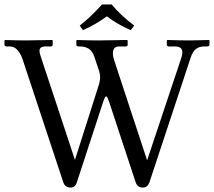

<svg xmlns="http://www.w3.org/2000/svg" viewBox="-20 -825 955 857"><path d="M478.5 -805.2Q516.6 -757.8 579.1 -710.9L563.5 -690.4Q504.9 -715.8 457 -752Q406.7 -715.3 350.1 -690.4L335.9 -710.9Q380.9 -745.1 435.5 -805.2ZM323.2 -11.7Q315.9 12.2 294.9 12.2Q270.5 12.2 262.2 -12.2L80.1 -562.5Q72.3 -585 58.1 -601.3Q43.9 -617.7 24.9 -617.7H12.2Q0 -617.7 0 -625.5V-643.6L2.4 -646.5Q54.2 -644.5 92.3 -644.5L212.9 -646.5L215.3 -643.6V-626.5Q215.3 -617.7 206.1 -617.7H183.6Q156.2 -617.7 156.2 -597.7Q156.2 -587.9 162.1 -572.3L314.5 -111.3L419.9 -442.4Q426.8 -462.9 426.8 -480.5Q426.8 -495.1 422.4 -507.8L400.9 -572.3Q386.7 -617.7 336.4 -617.7H332.5Q320.8 -617.7 320.8 -625.5V-643.6L323.2 -646.5Q378.9 -644.5 418.9 -644.5Q418.9 -644.5 547.4 -646.5L549.8 -643.6V-625Q549.8 -617.7 541 -617.7H511.7Q483.9 -617.7 483.9 -586.9Q483.9 -573.2 490.2 -554.2L636.7 -109.4L790 -568.8Q793.9 -582 793.9 -591.8Q793.9 -617.7 759.8 -617.7H732.9Q729.5 -617.7 727.1 -619.9Q724.6 -622.1 724.6 -625V-643.6L727.1 -646.5Q787.1 -644.5 829.1 -644.5L913.6 -646.5L915 -644.5V-626Q915 -617.7 903.8 -617.7H892.6Q869.6 -617.7 855 -606.7Q840.3 -595.7 831.1 -567.9L647 -11.2Q638.7 12.2 617.2 12.2Q593.3 12.2 585.4 -11.7L468.3 -366.7Q459 -395 453.6 -395Q448.7 -395 440.4 -370.1Z"/></svg>

Font: Libertinage
Style: l
Weight: 400
Designer: OSP
Foundry: OSP
Version: Version 1.0; 2008; OFL relea